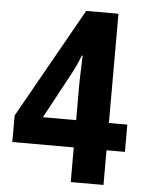

<svg xmlns="http://www.w3.org/2000/svg" viewBox="-52 -758 607 800"><g transform="rotate(5 251.5 -358.0)"><path d="M488 -145H411V0H274V-145H17V-256L276 -716H411V-259H488ZM274 -416Q274 -430 275 -454Q276 -478 276.5 -500Q277 -522 278 -529H274Q259 -489 240 -454L135 -259H274Z"/></g></svg>

Font: Noto Sans Lao Condensed
Style: Bold
Weight: 700
Width: 3
Designer: Monotype Design Team
Foundry: Monotype Imaging Inc.
Version: Version 2.003; ttfautohint (v1.8.4.7-5d5b)